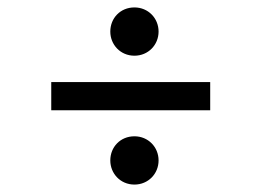

<svg xmlns="http://www.w3.org/2000/svg" viewBox="-20 -546 704 517"><path d="M342 -396C379 -396 407 -425 407 -461C407 -497 379 -526 342 -526C304 -526 277 -497 277 -461C277 -426 304 -396 342 -396ZM546 -249V-325H118V-249ZM342 -49C379 -49 407 -78 407 -114C407 -150 379 -179 342 -179C304 -179 277 -150 277 -114C277 -79 304 -49 342 -49Z"/></svg>

Font: Be Vietnam Pro
Style: Regular
Weight: 400
Designer: Lam Bao, Tony Le, Vietanh Nguyen
Foundry: Yellow Type Foundry
Version: Version 1.002